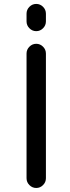

<svg xmlns="http://www.w3.org/2000/svg" viewBox="-20 -978 357 978"><path d="M115.2 -869.1V-908.2Q115.2 -928.7 129.9 -943.4Q144.5 -958 164.6 -958Q184.6 -958 199.2 -943.4Q213.9 -928.7 213.9 -908.2V-869.1Q213.9 -848.6 199.2 -834Q184.6 -819.3 164.6 -819.3Q144.5 -819.3 129.9 -834Q115.2 -848.6 115.2 -869.1ZM115.2 -70.3V-705.1Q115.2 -725.6 129.9 -740.2Q144.5 -754.9 164.6 -754.9Q184.6 -754.9 199.2 -740.2Q213.9 -725.6 213.9 -705.1V-70.3Q213.9 -49.8 199.2 -35.2Q184.6 -20.5 164.6 -20.5Q144.5 -20.5 129.9 -35.2Q115.2 -49.8 115.2 -70.3Z"/></svg>

Font: Gen Jyuu Gothic P Regular
Style: Regular
Weight: 400
Designer: [Source Han Sans]
Ryoko NISHIZUKA  (kana & ideographs); Paul D. Hunt (Latin, Greek & Cyrillic); Wenlong ZHANG  (bopomofo
Version: Version 1.002.20150607